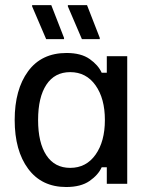

<svg xmlns="http://www.w3.org/2000/svg" viewBox="-20 -720 590 752"><path d="M239.2 12.5Q143.3 12.5 90.4 -58.8Q37.5 -130 37.5 -250Q37.5 -369.2 90 -440.8Q142.5 -512.5 240.8 -512.5Q297.5 -512.5 331.2 -488.8Q365 -465 378.3 -435H398.3V-500H478.3V0H398.3V-65H378.3Q365 -35 330.8 -11.2Q296.7 12.5 239.2 12.5ZM255 -62.5Q317.5 -62.5 354.2 -114.2Q390.8 -165.8 390.8 -250Q390.8 -334.2 354.2 -385.8Q317.5 -437.5 255 -437.5Q194.2 -437.5 161.7 -388.3Q129.2 -339.2 129.2 -250Q129.2 -160.8 161.7 -111.7Q194.2 -62.5 255 -62.5ZM300.8 -566.7 245.8 -695V-700H320.8L370.8 -571.7V-566.7ZM160.8 -566.7 105.8 -695V-700H180.8L230.8 -571.7V-566.7Z"/></svg>

Font: Familjen Grotesk GF
Style: Regular
Weight: 400
Designer: Anders Wikstroem, Jonas Baeckman, Matilda Gysing, Kristian Moeller
Foundry: Familjen STHLM AB
Version: Version 2.000; Beta; Release 4; Build 6